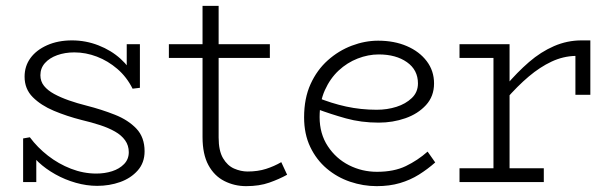

<svg xmlns="http://www.w3.org/2000/svg" viewBox="-20 -622 2092 656"><path d="M312 13Q276 13 239 2.5Q202 -8 169 -26.5Q136 -45 111.5 -68Q87 -91 75 -116L104 -101V0H59V-149L82 -153Q108 -118 144 -90Q180 -62 222.5 -45.5Q265 -29 309 -29Q338 -29 363 -37Q388 -45 404 -61.5Q420 -78 420 -102Q420 -125 407.5 -142.5Q395 -160 373 -172.5Q351 -185 322 -194.5Q293 -204 259 -212Q208 -225 164 -243.5Q120 -262 92 -290Q64 -318 64 -360Q64 -396 84 -423.5Q104 -451 141 -467.5Q178 -484 226 -484Q273 -484 316.5 -467Q360 -450 392 -421Q424 -392 440 -357L413 -373V-471H458V-322L433 -319Q413 -359 381 -386.5Q349 -414 311 -428.5Q273 -443 234 -443Q202 -443 175.5 -433.5Q149 -424 133.5 -406.5Q118 -389 118 -365Q118 -344 130.5 -328.5Q143 -313 165 -301Q187 -289 215.5 -279Q244 -269 276 -261Q327 -248 372.5 -230Q418 -212 446 -182.5Q474 -153 474 -105Q474 -66 450.5 -39.5Q427 -13 390.5 0Q354 13 312 13Z M821 14Q781 14 746.5 -3.5Q712 -21 692 -58Q672 -95 672 -154V-602H727V-152Q727 -107 742 -81.5Q757 -56 780 -46Q803 -36 826 -36Q861 -36 889 -45Q917 -54 941 -68L961 -25Q934 -10 900 2Q866 14 821 14ZM557 -424V-471H902V-424Z M1267 14Q1221 14 1176.5 -1Q1132 -16 1096.5 -46Q1061 -76 1040 -120Q1019 -164 1019 -221Q1019 -286 1041 -334.5Q1063 -383 1100 -416Q1137 -449 1182 -466Q1227 -483 1272 -483Q1327 -483 1370 -464.5Q1413 -446 1438 -413Q1463 -380 1463 -337Q1463 -293 1435.5 -263Q1408 -233 1365 -218Q1322 -203 1274 -203Q1214 -203 1162 -217.5Q1110 -232 1062 -250L1061 -290Q1112 -269 1162.5 -258Q1213 -247 1267 -247Q1303 -247 1334.5 -257Q1366 -267 1387 -287Q1408 -307 1408 -337Q1408 -383 1370.5 -409.5Q1333 -436 1274 -436Q1238 -436 1202 -422Q1166 -408 1137 -381Q1108 -354 1090 -314Q1072 -274 1072 -222Q1072 -165 1100 -122.5Q1128 -80 1172.5 -57.5Q1217 -35 1268 -35Q1326 -35 1366.5 -54.5Q1407 -74 1441 -104L1467 -67Q1441 -44 1411.5 -25.5Q1382 -7 1346.5 3.5Q1311 14 1267 14Z M1708 -282V-329Q1747 -375 1787.5 -410Q1828 -445 1873 -464.5Q1918 -484 1967 -484H1997V-298H1946V-431Q1904 -430 1864.5 -411.5Q1825 -393 1786.5 -360.5Q1748 -328 1708 -282ZM1550 0V-47H1838V0ZM1666 -7V-471H1721V-7ZM1550 -424V-471H1719V-424Z"/></svg>

Font: BioRhyme ExtraBold Light
Style: Regular
Weight: 300
Version: Version 1.600;gftools[0.9.33]